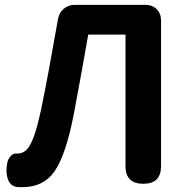

<svg xmlns="http://www.w3.org/2000/svg" viewBox="-20 -760 777 794"><path d="M72 14Q55 14 48 13Q20 8 11 -24Q3 -51 10 -86Q13 -103 24 -114Q35 -127 49 -125Q50 -125 51 -125Q83 -125 101 -155Q126 -194 150 -307Q178 -442 220 -682Q225 -708 244 -724Q263 -740 289 -740H438H581Q610 -740 628 -722Q646 -704 646 -675V-73Q646 0 573 0Q499 0 499 -73V-617H345Q314 -441 286 -292Q252 -115 203 -48Q158 14 72 14Z"/></svg>

Font: GenSenRounded JP B
Style: Regular
Weight: 700
Version: Version 1.501;PS 1;hotconv 16.6.51;makeotf.lib2.5.65220